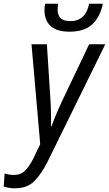

<svg xmlns="http://www.w3.org/2000/svg" viewBox="-114 -775 588 1036"><path d="M-33 241Q32 241 70 203.5Q108 166 143 97L454 -536H367L223 -234Q210 -207 192 -164.5Q174 -122 164 -94H161Q162 -126 161 -171Q160 -216 157 -255L139 -536H56L103 3L67 78Q45 122 21.5 145.5Q-2 169 -37 169Q-65 169 -89 161L-94 231Q-67 241 -33 241ZM262 -604Q340 -604 383 -643Q426 -682 441 -755H367Q348 -661 266 -661Q197 -661 197 -722Q197 -738 200 -755H130Q126 -742 126 -719Q126 -666 158.5 -635Q191 -604 262 -604Z"/></svg>

Font: Noto Sans UI SemiCondensed
Style: Italic
Weight: 400
Width: 4
Italic angle: -12°
Designer: Monotype Design Team
Foundry: Monotype Imaging Inc.
Version: Version 1.901